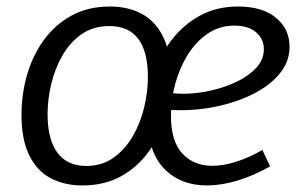

<svg xmlns="http://www.w3.org/2000/svg" viewBox="-20 -557 921 586"><path d="M231 9Q176.6 9 134.6 -13.2Q92.6 -35.3 69.1 -83.3Q45.6 -131.3 45.6 -206.7Q45.6 -269 62.4 -327.9Q79.2 -386.7 113.1 -433.9Q146.9 -481 197.6 -509Q248.3 -537.1 315.6 -537.1Q371.3 -537.1 413 -514.6Q454.7 -492.1 478 -444.5Q501.4 -397 501.4 -321.7Q501.4 -260 484.6 -200.8Q467.7 -141.7 433.9 -94.3Q400 -47 349.4 -19Q298.7 9 231 9ZM243.7 -50.5Q291 -50.5 326.1 -75.4Q361.2 -100.2 384.7 -140.4Q408.2 -180.5 419.8 -228.3Q431.4 -276.1 431.4 -322Q431.4 -398.9 402.2 -438.2Q372.9 -477.5 313.7 -477.5Q265.4 -477.5 229.9 -453.2Q194.5 -428.8 171.3 -389Q148.2 -349.2 136.7 -301.7Q125.2 -254.3 125.2 -208.7Q125.2 -131.8 155 -91.2Q184.8 -50.5 243.7 -50.5ZM611.6 9Q530.5 9 480.3 -43Q430.1 -95 430.1 -203.4Q430.1 -266.4 448.5 -325.9Q466.8 -385.4 502.3 -432.9Q537.8 -480.4 589.2 -508.7Q640.5 -537.1 706.5 -537.1Q780.6 -537.1 822.1 -502.9Q863.7 -468.7 863.7 -414.6Q863.7 -369.3 834.5 -333.4Q805.4 -297.6 756.9 -272.4Q708.4 -247.2 649.9 -233.9Q591.4 -220.6 532.4 -220.6Q519.1 -220.6 510.4 -221.1Q501.8 -221.6 491.4 -222.2L497.4 -273.4Q506.8 -272.4 517.2 -271.6Q527.7 -270.8 538.7 -270.8Q579.3 -270.8 622.8 -280.4Q666.2 -290.1 703.1 -307.9Q740.1 -325.7 762.7 -350.7Q785.3 -375.6 785.3 -407.2Q785.3 -438.2 761.5 -458.5Q737.8 -478.8 695.5 -478.8Q649.9 -478.8 613.9 -454.3Q578 -429.9 553 -389.9Q528.1 -349.9 514.9 -301.3Q501.8 -252.7 501.8 -204.4Q501.8 -125.1 536.9 -88Q572 -50.9 628 -50.9Q661 -50.9 700.1 -63.2Q739.3 -75.5 780.9 -99.2L804.4 -49.3Q754 -20.7 704.6 -5.8Q655.3 9 611.6 9Z"/></svg>

Font: Bitter Thin
Style: Italic
Weight: 100
Italic angle: -9°
Designer: Sol Matas, and Bitter project Authors
Foundry: Sol Matas
Version: Version 2.002